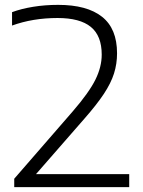

<svg xmlns="http://www.w3.org/2000/svg" viewBox="-20 -769 589 789"><path d="M38.5 0V-34.5L279.5 -312Q346 -389 372 -441.5Q398 -494 398 -544.5Q398 -622 353.2 -658.5Q308.5 -695 216.5 -695Q115 -695 29.5 -664V-719Q67 -733 115.8 -741Q164.5 -749 219 -749Q337.5 -749 399.2 -700.2Q461 -651.5 461 -550Q461 -506.5 448.5 -467Q436 -427.5 406.8 -383.2Q377.5 -339 327 -281.5L128 -53.5H511V0Z"/></svg>

Font: Encode Sans Expanded Expanded Light
Style: Regular
Weight: 300
Width: 7
Designer: Multiple Designers
Foundry: Impallari Type
Version: Version 3.000; ttfautohint (v1.8.3) -l 8 -r 50 -G 200 -x 14 